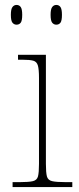

<svg xmlns="http://www.w3.org/2000/svg" viewBox="-20 -758 320 778"><path d="M31 0V-20H61Q97 -20 113.5 -24Q130 -28 134 -43.5Q138 -59 138 -94V-442Q138 -477 133.5 -492.5Q129 -508 115 -512Q101 -516 71 -516H53V-536H166V-94Q166 -59 170 -43.5Q174 -28 191 -24Q208 -20 245 -20H273V0ZM208 -658Q198 -658 191.5 -666Q185 -674 185 -698Q185 -721 191.5 -729.5Q198 -738 208 -738Q219 -738 225 -729.5Q231 -721 231 -698Q231 -674 225 -666Q219 -658 208 -658ZM47 -658Q37 -658 30.5 -666Q24 -674 24 -698Q24 -721 30.5 -729.5Q37 -738 47 -738Q58 -738 64 -729.5Q70 -721 70 -698Q70 -674 64 -666Q58 -658 47 -658Z"/></svg>

Font: Noto Serif Telugu Thin
Style: Regular
Weight: 100
Designer: Jelle Bosma - Monotype Design Team
Foundry: Monotype Imaging Inc.
Version: Version 2.005; ttfautohint (v1.8.4.7-5d5b)